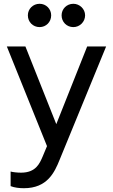

<svg xmlns="http://www.w3.org/2000/svg" viewBox="-20 -776 596 1013"><path d="M189 -633C154 -633 127 -660 127 -695C127 -729 154 -756 189 -756C223 -756 250 -729 250 -695C250 -660 223 -633 189 -633ZM367 -633C332 -633 305 -660 305 -695C305 -729 332 -756 367 -756C400 -756 429 -729 429 -695C429 -661 401 -633 367 -633ZM440 -531C440 -531 540 -531 540 -531C540 -531 295 66 295 66C268 133 230 217 106 217C82 217 56 214 36 206C36 206 36 129 36 129C46 132 70 135 91 135C169 135 189 87 205 50C205 50 228 -5 228 -5C228 -5 16 -531 16 -531C16 -531 114 -531 114 -531C114 -531 277 -121 277 -121C277 -121 440 -531 440 -531Z"/></svg>

Font: Preevio_Regular
Style: Regular
Weight: 500
Designer: Gumpita Rahayu
Foundry: Tokotype Studio
Version: ""